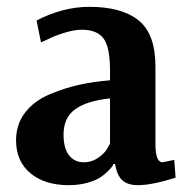

<svg xmlns="http://www.w3.org/2000/svg" viewBox="-20 -531 553 562"><path d="M302 -111V-243Q235 -236 200.5 -211.5Q166 -187 166 -137Q166 -97 182 -76.5Q198 -56 225 -56Q249 -56 268.5 -70Q288 -84 295 -98ZM100 -407 87 -471Q164 -511 242 -511Q336 -511 385.5 -471.5Q435 -432 435 -336V-109Q435 -56 456 -56L490 -63L494 -11Q425 11 383 11Q354 11 338 -3.5Q322 -18 317 -51H312Q311 -48 308.5 -44Q306 -40 295.5 -29.5Q285 -19 271.5 -10.5Q258 -2 234 4.5Q210 11 181 11Q111 11 69 -24Q27 -59 27 -120Q27 -167 53.5 -201.5Q80 -236 125.5 -255Q171 -274 212.5 -283Q254 -292 302 -296V-325Q302 -393 283 -418.5Q264 -444 219 -444Q198 -444 168.5 -435Q139 -426 120 -416Z"/></svg>

Font: ArsenalBold
Style: Bold
Weight: 700
Designer: Andrij Shevchenko
Foundry: Stairsfor.com
Version: Version 1.000